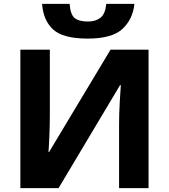

<svg xmlns="http://www.w3.org/2000/svg" viewBox="-20 -970 871 990"><path d="M85 -714V0H282L599 -531H603Q601 -508 597.5 -444Q594 -380 594 -331V0H746V-714H550L233 -186H230Q232 -208 234.5 -267.5Q237 -327 237 -375V-714ZM673 -950H528Q523 -898 498 -878.5Q473 -859 434 -859Q387 -859 365 -877Q343 -895 339 -950H197Q203 -865 254 -818Q305 -771 432 -771Q558 -771 611.5 -821Q665 -871 673 -950Z"/></svg>

Font: Noto Sans UI Extra
Style: Regular
Weight: 800
Designer: Monotype Design Team
Foundry: Monotype Imaging Inc.
Version: Version 1.901